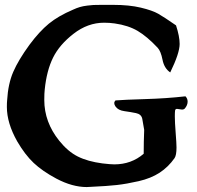

<svg xmlns="http://www.w3.org/2000/svg" viewBox="-20 -756 798 777"><path d="M686.5 -116.2Q661.1 -80.1 626 -57.1Q590.8 -34.2 541.5 -22.9Q492.2 -11.7 453.1 -7.3Q414.1 -2.9 349.6 0Q345.7 0 339.8 0.5Q334 1 331.1 1Q272.5 1 208 -33.2Q151.4 -63.5 116.2 -96.7Q81.1 -129.9 49.8 -183.6Q7.8 -257.8 7.8 -323.2Q7.8 -340.8 8.8 -349.6Q12.7 -417 33.7 -465.3Q54.7 -513.7 99.6 -575.2Q139.6 -628.9 177.7 -660.2Q215.8 -691.4 275.4 -716.8Q290 -723.6 303.2 -727.5Q316.4 -731.4 333.5 -733.4Q350.6 -735.4 357.9 -735.8Q365.2 -736.3 389.2 -736.3Q413.1 -736.3 419.9 -736.3H438.5Q502.9 -736.3 549.8 -725.1Q596.7 -713.9 620.6 -700.2Q644.5 -686.5 692.4 -653.3Q707 -608.4 707 -578.1Q707 -541 668.9 -462.9Q644.5 -479.5 637.7 -514.2Q630.9 -548.8 618.2 -562.5Q575.2 -608.4 537.1 -630.9Q499 -653.3 444.3 -661.1Q422.9 -664.1 401.4 -664.1Q335 -664.1 277.3 -619.1Q220.7 -575.2 194.8 -522.9Q168.9 -470.7 161.1 -394.5Q159.2 -379.9 159.2 -351.6Q159.2 -261.7 219.7 -186.5Q254.9 -142.6 294.9 -122.6Q335 -102.5 394.5 -94.7Q427.7 -90.8 442.4 -90.8Q511.7 -90.8 561.5 -133.8Q561.5 -159.2 562 -181.6Q562.5 -204.1 563 -214.8Q563.5 -225.6 563.5 -230.5Q563.5 -231.4 555.7 -275.4Q551.8 -293.9 530.3 -298.3Q508.8 -302.7 483.4 -306.2Q458 -309.6 447.3 -325.2Q437.5 -339.8 447.3 -349.6Q482.4 -352.5 567.4 -355Q652.3 -357.4 730.5 -366.2Q739.3 -357.4 739.3 -344.7Q739.3 -330.1 727.5 -316.4Q723.6 -312.5 716.8 -312.5Q712.9 -312.5 706.1 -314Q699.2 -315.4 696.3 -315.4Q689.5 -315.4 688.5 -308.6Q687.5 -300.8 687.5 -285.2Q687.5 -261.7 690.9 -218.3Q694.3 -174.8 694.3 -159.2Q694.3 -127.9 686.5 -116.2Z"/></svg>

Font: LPEducational
Style: Medium
Weight: 500
Designer: Based on Essays1743, by John Stracke, which says:

Based on the typeface in a 1743 English translation of the essays of 
Version: Version 001.204